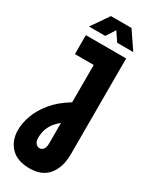

<svg xmlns="http://www.w3.org/2000/svg" viewBox="-282 -948 983 1229"><g transform="rotate(30 209.0 -333.5)"><path d="M178 219Q86 219 39 169Q-8 119 -8 42Q-8 -9 12.5 -66Q33 -123 79 -179.5Q125 -236 204 -284V-560H65V-700H363V8Q363 103 317 161Q271 219 178 219ZM169 75Q187 75 197.5 60Q208 45 208 19V-134Q169 -102 152.5 -71.5Q136 -41 132.5 -17Q129 7 129 21Q129 47 141 61Q153 75 169 75ZM55 -758 143 -886H295L382 -758H263L218 -825L175 -758Z"/></g></svg>

Font: MuseoModerno
Style: Bold
Weight: 700
Designer: Pablo Cosgaya, Héctor Gatti, Marcela Romero, and the Authors of The MuseoModerno Project.
Foundry: Omnibus-Type Team
Version: Version 1.001